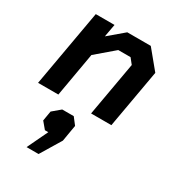

<svg xmlns="http://www.w3.org/2000/svg" viewBox="-199 -617 989 1082"><g transform="rotate(30 296.0 -76.0)"><path d="M104 -498H226L211 -415L309 -498H462L560 -379L493 0H361L423 -351L395 -386H315L198 -286L148 0H16ZM205 212H183L147 169L158 105L209 62H284L318 106L300 212L219 346H141Z"/></g></svg>

Font: Chakra Petch
Style: Bold Italic
Weight: 700
Italic angle: -10°
Designer: Katatrad Aksorn Co.,Ltd.
Foundry: Cadson Demak Co.,Ltd.
Version: Version 1.000; ttfautohint (v1.6)